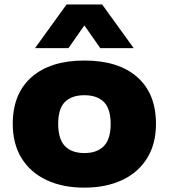

<svg xmlns="http://www.w3.org/2000/svg" viewBox="-20 -828 754 858"><path d="M357 10.5Q260.5 10.5 188.8 -23Q117 -56.5 77 -120.2Q37 -184 37 -274.5Q37 -409.5 121.2 -483.5Q205.5 -557.5 357 -557.5Q509 -557.5 593 -483.8Q677 -410 677 -274.5Q677 -184.5 637.2 -120.8Q597.5 -57 525.5 -23.2Q453.5 10.5 357 10.5ZM357 -144Q413.5 -144 444 -175Q474.5 -206 474.5 -274Q474.5 -342.5 444 -372.5Q413.5 -402.5 357 -402.5Q300.5 -402.5 270.2 -372.5Q240 -342.5 240 -274.5Q240 -206.5 270.2 -175.2Q300.5 -144 357 -144ZM136.5 -613 277.5 -808H436.5L577.5 -613H428L357 -714.5L286 -613Z"/></svg>

Font: Encode Sans Expanded Expanded ExtraBold
Style: Regular
Weight: 800
Width: 7
Designer: Multiple Designers
Foundry: Impallari Type
Version: Version 3.000; ttfautohint (v1.8.3) -l 8 -r 50 -G 200 -x 14 